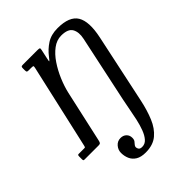

<svg xmlns="http://www.w3.org/2000/svg" viewBox="-310 -900 1301 1301"><g transform="rotate(-45 340.5 -249.5)"><path d="M140.5 -750H278Q297 -750 300.2 -746.5Q303.5 -743 300 -728.5L286 -664.5Q280.5 -640 282.5 -639.2Q284.5 -638.5 304.5 -664.5Q334 -703.5 376.5 -731.2Q419 -759 481 -759Q594.5 -759 630.5 -699Q666.5 -639 639.5 -511.5L533 -11Q517 64.5 491.5 126Q466 187.5 422.5 223.8Q379 260 308.5 260Q264 260 237.5 243.8Q211 227.5 199.2 200.8Q187.5 174 187.5 143Q187.5 114.5 207 91.8Q226.5 69 256.5 69Q282 69 298.2 84.5Q314.5 100 314.5 125Q314.5 142.5 307.2 152.2Q300 162 292.8 169.5Q285.5 177 285.5 187Q285.5 196.5 292 206.2Q298.5 216 318.5 216Q346 216 365.2 194.2Q384.5 172.5 398 136.8Q411.5 101 421 58.2Q430.5 15.5 438 -27Q445.5 -69.5 453 -104L555 -583Q566.5 -636.5 547.5 -671.2Q528.5 -706 463 -706Q420 -706 381.5 -677.2Q343 -648.5 311.8 -602Q280.5 -555.5 257.8 -501.8Q235 -448 223.5 -397.5L140.5 -24.5Q138 -13 134.2 -6.5Q130.5 0 115 0H-19Q-27 0 -28.5 -3.5Q-30 -7 -30 -15V-40.5Q-30 -47.5 -28.5 -51.2Q-27 -55 -20 -55H31Q40 -55 41.8 -56.8Q43.5 -58.5 45 -65.5L183.5 -677.5Q186.5 -690.5 182.8 -692.8Q179 -695 163 -695H139.5Q127 -695 124.8 -699.5Q122.5 -704 122.5 -716.5V-730.5Q122.5 -743 125.5 -746.5Q128.5 -750 140.5 -750Z"/></g></svg>

Font: Besley* Narrow
Style: Italic
Weight: 400
Width: 4
Italic angle: -13°
Designer: Owen Earl
Foundry: indestructible type*
Version: Version 3.000; ttfautohint (v1.8.3)